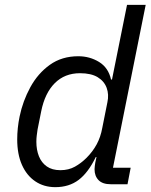

<svg xmlns="http://www.w3.org/2000/svg" viewBox="-20 -760 623 792"><path d="M506 0H437Q403 0 386.5 -17Q370 -34 370 -62Q370 -68 371 -75Q372 -82 373 -89L378 -112H375Q344 -48 304.5 -18Q265 12 208 12Q161 12 125.5 -12Q90 -36 70.5 -80Q51 -124 51 -185Q51 -208 53.5 -232Q56 -256 61 -280Q74 -343 105 -400Q136 -457 185.5 -492.5Q235 -528 303 -528Q350 -528 388.5 -504.5Q427 -481 438 -432H442L504 -740H581L446 -68H519ZM229 -58Q263 -58 289 -72.5Q315 -87 337 -109Q362 -134 378.5 -164Q395 -194 402 -233L423 -338Q430 -370 420 -397.5Q410 -425 383 -441.5Q356 -458 310 -458Q247 -458 206 -417Q165 -376 150 -301L135 -226Q133 -213 131.5 -200.5Q130 -188 130 -175Q130 -142 140.5 -115.5Q151 -89 173 -73.5Q195 -58 229 -58Z"/></svg>

Font: IBM Plex Sans Var
Style: Italic
Weight: 400
Italic angle: -11.31°
Designer: Mike Abbink, Paul van der Laan, Pieter van Rosmalen
Foundry: Bold Monday
Version: Version 1.001